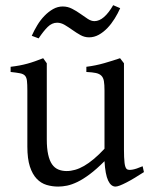

<svg xmlns="http://www.w3.org/2000/svg" viewBox="-20 -688 570 723"><path d="M522 -40Q503.9 -28.3 487.3 -18.3Q470.7 -8.3 456.5 -1Q442.4 6.3 431.6 10.5Q420.9 14.6 415 14.6Q397.9 14.6 387.2 -8.1Q376.5 -30.8 373.5 -81.1Q343.3 -50.8 318.1 -32Q293 -13.2 271.7 -2.9Q250.5 7.3 232.7 11Q214.8 14.6 199.2 14.6Q176.3 14.6 155.3 8.3Q134.3 2 118.2 -14.9Q102.1 -31.7 92.5 -61Q83 -90.3 83 -136.2V-347.2Q83 -370.6 81.5 -383.5Q80.1 -396.5 74 -403.1Q67.9 -409.7 55.2 -412.1Q42.5 -414.6 20 -417V-436.5Q37.6 -438.5 53 -441.4Q68.4 -444.3 82.8 -448.2Q97.2 -452.1 111.8 -457.3Q126.5 -462.4 142.6 -468.8L156.2 -449.7V-163.1Q156.2 -128.9 161.4 -106Q166.5 -83 176 -69.3Q185.5 -55.7 199.5 -49.8Q213.4 -43.9 231 -43.9Q246.6 -43.9 262.9 -48.6Q279.3 -53.2 296.6 -63.2Q314 -73.2 333 -89.1Q352.1 -105 373.5 -127.9V-347.2Q373.5 -369.1 371.3 -382.3Q369.1 -395.5 361.8 -402.8Q354.5 -410.2 341.1 -413.1Q327.6 -416 305.2 -417V-436.5Q340.3 -440.9 372.6 -450.2Q404.8 -459.5 432.1 -468.8L446.8 -449.7V-124Q446.8 -93.8 449 -74.7Q451.2 -55.7 458 -50.8Q463.9 -46.9 478 -49.1Q492.2 -51.3 517.1 -62ZM432.6 -657.2Q423.8 -637.2 411.6 -617.7Q399.4 -598.1 384.5 -582.5Q369.6 -566.9 352.1 -557.1Q334.5 -547.4 315.4 -547.4Q298.3 -547.4 283 -555.9Q267.6 -564.5 252.9 -575Q238.3 -585.4 223.9 -594Q209.5 -602.5 195.3 -602.5Q175.8 -602.5 159.7 -586.7Q143.6 -570.8 125.5 -543.5L99.6 -553.2Q108.4 -573.2 120.4 -593Q132.3 -612.8 147.5 -628.4Q162.6 -644 179.9 -653.8Q197.3 -663.6 216.3 -663.6Q234.9 -663.6 251.5 -655Q268.1 -646.5 282.7 -636Q297.4 -625.5 310.5 -616.9Q323.7 -608.4 335.4 -608.4Q354 -608.4 371.8 -624Q389.6 -639.6 406.2 -668.5Z"/></svg>

Font: Gentium Basic
Style: Regular
Weight: 400
Designer: J. Victor Gaultney and Annie Olsen
Foundry: SIL International
Version: Version 1.100